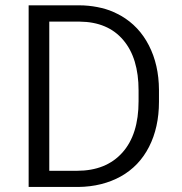

<svg xmlns="http://www.w3.org/2000/svg" viewBox="-20 -724 696 736"><path d="M89.8 -7.3V-703.6H283.2Q301.3 -703.6 318.6 -701.9Q335.9 -700.2 352.5 -697Q369.1 -693.8 384.8 -689.2Q400.4 -684.6 415 -678Q429.7 -671.4 443.8 -663.6Q513.2 -623.5 550.8 -549.8Q588.9 -475.6 589.4 -379.4V-334Q589.4 -284.7 579.8 -241.5Q570.3 -198.2 551.3 -161.1Q513.7 -87.4 443.4 -47.9Q408.2 -28.3 367.2 -18.1Q326.2 -7.8 279.3 -7.3ZM168.9 -633.8V-76.7V-69.3H176.3H274.9Q386.7 -69.3 449.2 -139.2Q511.2 -208.5 511.2 -335.9V-377.4Q511.2 -501.5 452.6 -570.3Q422.9 -605.5 381.1 -623Q339.4 -640.6 285.6 -641.1H176.3H168.9Z"/></svg>

Font: Vazir Light FD
Style: Light-FD
Weight: 300
Designer: Saber Rastikerdar
Foundry: Saber Rastikerdar
Version: Version 30.1.0